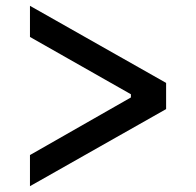

<svg xmlns="http://www.w3.org/2000/svg" viewBox="-20 -647 674 660"><path d="M551 -362V-272L83 -7V-114L430 -312V-323L83 -520V-627Z"/></svg>

Font: Asta Sans
Style: Bold
Weight: 700
Designer: 42dot
Version: Version 1.000